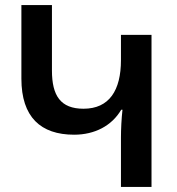

<svg xmlns="http://www.w3.org/2000/svg" viewBox="-20 -734 695 754"><path d="M575 0V-597H455V-498C455 -379 409 -307 308 -307C218 -307 184 -358 184 -457V-714H64V-425C64 -274 140 -205 271 -205C352 -205 419 -240 456 -303H461C457 -268 455 -225 455 -194V0Z"/></svg>

Font: Noto Sans Armenian SemiCondensed SemiBold
Style: Regular
Weight: 600
Width: 4
Designer: Monotype Design Team
Foundry: Monotype Imaging Inc.
Version: Version 2.008